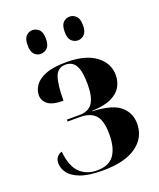

<svg xmlns="http://www.w3.org/2000/svg" viewBox="-141 -838 776 935"><g transform="rotate(-20 247.5 -371.0)"><path d="M229 9Q156 9 114 -7Q72 -23 54.5 -47.5Q37 -72 37 -97Q37 -118 47 -130Q57 -142 72 -146Q80 -67 115 -34Q150 -1 203 -1Q265 -1 292 -38.5Q319 -76 319 -147Q319 -217 293 -245.5Q267 -274 213 -274H149V-284H214Q261 -284 282 -314.5Q303 -345 303 -412Q303 -479 286 -508.5Q269 -538 234 -538Q193 -538 179 -498.5Q165 -459 165 -376Q108 -376 84.5 -395Q61 -414 61 -442Q61 -468 78 -492.5Q95 -517 134.5 -532.5Q174 -548 243 -548Q340 -548 393.5 -508.5Q447 -469 447 -406Q447 -374 431.5 -346.5Q416 -319 379 -301.5Q342 -284 279 -282V-280Q383 -275 423.5 -239.5Q464 -204 464 -149Q464 -77 404 -34Q344 9 229 9ZM333 -628Q313 -628 299 -642Q285 -656 285 -689Q285 -723 299 -737Q313 -751 333 -751Q351 -751 365.5 -737Q380 -723 380 -689Q380 -656 365.5 -642Q351 -628 333 -628ZM139 -628Q121 -628 107 -642Q93 -656 93 -689Q93 -723 107 -737Q121 -751 139 -751Q159 -751 173.5 -737Q188 -723 188 -689Q188 -656 173.5 -642Q159 -628 139 -628Z"/></g></svg>

Font: Noto Serif Display SemiCondensed
Style: Bold
Weight: 700
Width: 4
Designer: Monotype Design Team
Foundry: Monotype Imaging Inc.
Version: Version 2.009